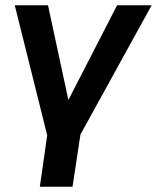

<svg xmlns="http://www.w3.org/2000/svg" viewBox="-20 -524 595 728"><path d="M131 184 159 -11 36 -504H162L244 -123H228L424 -504H555L285 -14L255 184Z"/></svg>

Font: Nunitoga
Style: Bold Italic
Weight: 700
Italic angle: -9°
Designer: Vernon Adams
Foundry: Vernon Adams
Version: Version 1.0